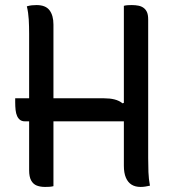

<svg xmlns="http://www.w3.org/2000/svg" viewBox="-20 -729 690 758"><path d="M86 -704Q96 -707 105 -708Q114 -709 124 -709Q160 -709 175.5 -688.5Q191 -668 191 -632V-341H390Q414 -341 432 -336.5Q450 -332 464 -321L469 -323V-706Q476 -708 484 -708.5Q492 -709 500 -709Q515 -709 527 -706.5Q539 -704 547.5 -697.5Q556 -691 560.5 -680.5Q565 -670 565 -652V-105Q565 -77 566 -49.5Q567 -22 572 4Q563 6 554 7.5Q545 9 535 9Q514 9 499.5 0Q485 -9 477 -27.5Q469 -46 469 -75V-250H191V6Q183 8 175 8.5Q167 9 158 9Q139 9 125 3.5Q111 -2 103 -16.5Q95 -31 95 -57V-250H78Q67 -250 59.5 -255.5Q52 -261 47.5 -271Q43 -281 41.5 -295Q40 -309 40 -325V-341H95V-596Q95 -625 93.5 -652Q92 -679 86 -704Z"/></svg>

Font: Code D Ace
Style: Regular
Weight: 400
Version: Version 1.085; ttfautohint (v1.8.4.7-5d5b);Nerd Fonts 3.0.2